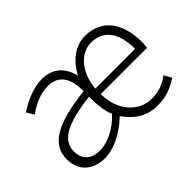

<svg xmlns="http://www.w3.org/2000/svg" viewBox="-99 -801 1067 1067"><g transform="rotate(-45 434.5 -267.0)"><path d="M226 13C294 13 379 -27 449 -95C488 -40 544 13 639 13C716 13 762 -12 806 -39L782 -84C743 -55 702 -37 645 -37C541 -37 461 -128 461 -256H824C827 -270 828 -284 828 -298C828 -454 754 -547 627 -547C551 -547 484 -496 444 -418C426 -496 374 -547 289 -547C210 -547 136 -505 95 -478L121 -435C159 -462 219 -496 284 -496C384 -496 406 -414 405 -335C178 -309 71 -252 71 -134C71 -35 141 13 226 13ZM238 -37C178 -37 130 -64 130 -138C130 -219 206 -269 405 -292V-262C406 -216 413 -165 428 -135C371 -71 294 -37 238 -37ZM461 -299C471 -417 542 -497 626 -497C718 -497 774 -430 774 -299Z"/></g></svg>

Font: Noto Sans HK Light
Style: Regular
Weight: 300
Designer: Ryoko NISHIZUKA 西塚涼子 (kana, bopomofo & ideographs); Paul D. Hunt (Latin, Greek & Cyrillic); Sandoll Communications 산돌커뮤니
Foundry: Adobe
Version: Version 2.004;hotconv 1.0.118;makeotfexe 2.5.65603